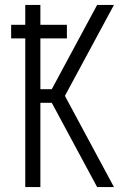

<svg xmlns="http://www.w3.org/2000/svg" viewBox="-20 -755 540 775"><path d="M82 0V-600H25V-655H82V-735H143V-655H250V-600H143V-395H189L372 -735H440L242 -368L440 0H372L189 -340H143V0Z"/></svg>

Font: Iosevka SS18 Light
Style: Regular
Weight: 300
Monospace: yes
Designer: Belleve Invis
Foundry: Belleve Invis
Version: Version 25.1.1; ttfautohint (v1.8.4)